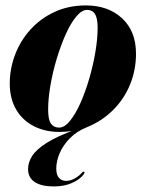

<svg xmlns="http://www.w3.org/2000/svg" viewBox="-20 -477 537 708"><path d="M297 -457Q379 -457 430.2 -409.5Q481.5 -362 481.5 -279Q481.5 -218.5 459.5 -165Q437.5 -111.5 396.5 -70.8Q355.5 -30 299.5 -7.5Q262.5 7.5 237.5 33Q212.5 58.5 200 88Q187.5 117.5 187.5 144Q187.5 168 197.5 179Q207.5 190 223.5 190Q240 190 255.8 181Q271.5 172 282 160Q284.5 157 286.8 156.2Q289 155.5 291 156.5Q292 157.5 291.5 159.5Q291 161.5 289 165.5Q275 184.5 246 197.5Q217 210.5 178.5 210.5Q132.5 210.5 108 194.2Q83.5 178 83.5 146.5Q83.5 122 98.5 98.2Q113.5 74.5 151.5 50.2Q189.5 26 258 1L258.5 4Q237 7.5 224 8.5Q211 9.5 199.5 9.5Q146 9.5 104.2 -12Q62.5 -33.5 39.2 -73.8Q16 -114 16 -168.5Q16 -224 35.8 -275.8Q55.5 -327.5 92.5 -368.2Q129.5 -409 181.2 -433Q233 -457 297 -457ZM197.5 -6.5Q218 -6.5 238.2 -31.5Q258.5 -56.5 276.8 -97.5Q295 -138.5 309.2 -187.5Q323.5 -236.5 331.8 -285.8Q340 -335 340 -374.5Q340 -399.5 335.2 -414Q330.5 -428.5 321.8 -434.5Q313 -440.5 301 -440.5Q281.5 -440.5 261 -415.8Q240.5 -391 222.2 -350.2Q204 -309.5 189.2 -260.5Q174.5 -211.5 166 -162.5Q157.5 -113.5 157.5 -73Q157.5 -35.5 168 -21Q178.5 -6.5 197.5 -6.5Z"/></svg>

Font: Fraunces 120pt
Style: Bold Italic
Weight: 700
Italic angle: -16°
Version: Version 1.000;[b76b70a41]